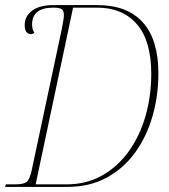

<svg xmlns="http://www.w3.org/2000/svg" viewBox="-23 -734 665 754"><path d="M-3 0 0 -10H35Q69 -10 81 -19Q93 -28 101 -63L219 -617Q222 -635 225 -650Q228 -665 228 -675Q228 -690 220.5 -697Q213 -704 187 -704Q103 -704 103 -638Q103 -618 112 -606Q106 -600 99 -600Q74 -600 74 -636Q74 -670 103 -692Q132 -714 188 -714H359Q477 -714 538 -646Q599 -578 599 -446Q599 -358 576 -278Q553 -198 508 -135.5Q463 -73 396 -36.5Q329 0 241 0ZM238 -10Q316 -10 377.5 -44.5Q439 -79 482.5 -139.5Q526 -200 548.5 -278.5Q571 -357 571 -444Q571 -574 514.5 -639Q458 -704 359 -704H264L117 -10Z"/></svg>

Font: Noto Serif Display SemiCondensed Thin
Style: Italic
Weight: 100
Width: 4
Italic angle: -12°
Designer: Monotype Design Team
Foundry: Monotype Imaging Inc.
Version: Version 2.009